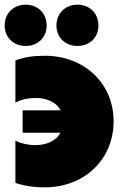

<svg xmlns="http://www.w3.org/2000/svg" viewBox="-21 -793 528 823"><path d="M238 -224C218 -186 174 -171 130 -171C98 -171 67 -179 45 -190V-9C80 3 123 10 171 10C340 10 466 -109 466 -273C466 -435 341 -554 171 -554C120 -554 83 -548 45 -534V-353C66 -365 98 -373 131 -373C175 -373 219 -358 239 -320H76V-224ZM311 -596C362 -596 401 -631 401 -684C401 -737 362 -773 311 -773C260 -773 221 -737 221 -684C221 -631 260 -596 311 -596ZM89 -596C140 -596 179 -631 179 -684C179 -737 140 -773 89 -773C38 -773 -1 -737 -1 -684C-1 -631 38 -596 89 -596Z"/></svg>

Font: Chess Sans Black
Style: Regular
Weight: 900
Designer: Wolf Bōese
Foundry: Wolf Bōese
Version: Version 7.223;Glyphs 3.3 (3306)